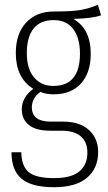

<svg xmlns="http://www.w3.org/2000/svg" viewBox="-20 -580 451 802"><path d="M402 -516Q366 -503 286 -501Q359 -460 359 -355Q359 -276 318 -231Q277 -186 204 -186Q172 -186 149 -196Q132 -185 122.5 -168Q113 -151 113 -132Q113 -72 192 -72H244Q313 -72 351.5 -37Q390 -2 390 55Q390 123 343.5 162.5Q297 202 206 202Q112 202 70 166.5Q28 131 28 56H69Q70 114 100 139Q130 164 206 164Q278 164 311.5 136Q345 108 345 58Q345 13 317.5 -10.5Q290 -34 237 -34H191Q130 -34 100.5 -58Q71 -82 71 -123Q71 -173 119 -209Q46 -255 46 -358Q46 -439 89 -485.5Q132 -532 205 -532Q283 -532 318 -538.5Q353 -545 389 -560ZM92 -358Q92 -293 122 -257Q152 -221 203 -221Q314 -221 314 -356Q314 -421 286 -458.5Q258 -496 204 -496Q148 -496 120 -460.5Q92 -425 92 -358Z"/></svg>

Font: Fira Sans Extra Condensed ExtraLight
Style: Regular
Weight: 275
Width: 1
Designer: Carrois Corporate & Edenspiekermann AG
Foundry: Carrois Corporate GbR & Edenspiekermann AG
Version: Version 4.203